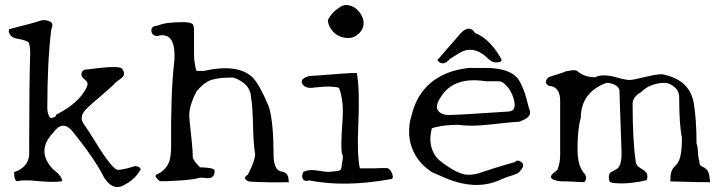

<svg xmlns="http://www.w3.org/2000/svg" viewBox="-20 -726 2880 763"><path d="M479 6Q435 35 401 -10Q400 -12 398.5 -14Q397 -16 395 -18Q355 -98 263 -210Q226 -248 191 -198Q122 -126 191 -53Q192 -52 194 -50.5Q196 -49 199 -47Q226 -25 227 -6Q197 0 124 -7Q75 -12 48 -6Q36 -8 36 -42Q91 -60 96 -110V-163Q96 -276 97 -364Q98 -452 100 -514Q100 -551 92 -559Q81 -567 40 -574Q26 -579 20 -588Q14 -597 15 -604L16 -610Q112 -634 148 -646Q188 -646 188 -626Q188 -617 184 -610Q176 -548 172 -468.5Q168 -389 168 -294Q169 -271 180 -257Q202 -258 204 -271Q293 -315 324 -378Q333 -397 321 -406Q317 -410 315 -411.5Q313 -413 312 -414Q298 -428 307 -442Q313 -450 324 -450Q327 -450 336 -451Q345 -452 359 -454Q465 -467 467 -450Q482 -428 459 -413Q435 -396 432 -390Q413 -372 379 -343Q342 -312 324 -294Q298 -268 307 -244Q310 -239 312 -234Q323 -221 378 -132Q386 -120 393 -109.5Q400 -99 407 -90Q432 -57 444 -52Q458 -48 510 -64L511 -65H513L515 -66Q537 -65 539 -53Q517 -14 479 6Z M1128 -2Q1088 -1 1051 -1.5Q1014 -2 979 -4Q962 -4 954 -15Q951 -24 965 -32Q994 -88 994 -114Q987 -146 985 -249Q984 -277 982.5 -298Q981 -319 978 -335Q977 -395 906 -418Q836 -418 807 -403Q794 -396 783 -386Q772 -376 761 -363Q732 -307 732 -267Q732 -259 735 -231Q738 -203 743 -154Q746 -124 746 -102Q746 -90 773 -63L775 -61Q832 -60 833 -48Q833 -20 810 -18Q808 -18 803.5 -18Q799 -18 793 -19Q787 -20 782.5 -20Q778 -20 775 -20Q763 -16 740 -13Q717 -10 691.5 -8.5Q666 -7 645 -6H615Q593 -24 600 -31Q601 -32 603 -33Q605 -34 608 -35Q644 -54 654 -89Q660 -112 660 -143Q659 -246 662 -332Q665 -418 673 -486Q679 -586 625 -586Q615 -586 606 -583Q585 -583 582 -601Q579 -619 598 -623Q601 -624 606 -624Q637 -638 706 -638Q741 -638 747 -628Q751 -621 751 -611Q751 -556 751 -525.5Q751 -495 752 -489Q755 -461 761 -444H789Q927 -475 985 -417Q1013 -387 1047 -305Q1047 -303 1048 -301Q1050 -295 1051 -294Q1067 -231 1067 -114Q1067 -55 1093 -46Q1094 -45 1096 -45Q1098 -45 1101 -44Q1120 -40 1125 -24Q1126 -19 1126.5 -13.5Q1127 -8 1128 -2Z M1398 -586Q1382 -575 1366 -575Q1318 -575 1294 -613Q1283 -630 1283 -647Q1291 -662 1302.5 -674.5Q1314 -687 1330 -697Q1344 -706 1354 -706Q1390 -706 1413 -671Q1425 -653 1425 -635Q1425 -606 1398 -586ZM1532 -14Q1350 19 1209 -9Q1188 -3 1182 -18Q1179 -29 1185 -42Q1204 -55 1252 -47Q1270 -43 1283 -43Q1296 -43 1304 -45Q1331 -45 1335 -54Q1338 -60 1338 -70Q1338 -72 1338.5 -75Q1339 -78 1340 -82Q1346 -107 1338 -117Q1334 -152 1341 -246Q1347 -328 1327 -377Q1299 -386 1238 -379Q1233 -378 1228.5 -378Q1224 -378 1220 -377Q1190 -375 1181 -394Q1172 -413 1206 -423Q1207 -424 1209 -424Q1220 -424 1334 -433Q1370 -436 1398 -436Q1410 -372 1404 -232Q1398 -116 1410 -57H1463Q1479 -58 1492.5 -58Q1506 -58 1517 -58Q1525 -58 1532.5 -47Q1540 -36 1541 -25Q1542 -14 1532 -14Z M1767 -491Q1749 -469 1730 -476Q1722 -481 1718 -487Q1724 -494 1735.5 -507Q1747 -520 1763 -539Q1778 -556 1789.5 -569Q1801 -582 1808 -591Q1839 -625 1861 -604Q1864 -601 1868 -595Q1896 -584 1919.5 -561.5Q1943 -539 1963 -507L1972 -492Q1977 -480 1958 -478Q1938 -476 1924 -489Q1871 -543 1821 -523Q1811 -519 1797.5 -510.5Q1784 -502 1767 -491ZM1976 -15Q1888 28 1784 -6Q1760 -13 1696 -42Q1613 -98 1606 -191Q1604 -233 1616 -269Q1648 -400 1775 -442Q1791 -447 1808 -450.5Q1825 -454 1842 -456H1910Q2002 -456 2037 -415Q2062 -382 2082 -296Q2097 -268 2064 -251Q2055 -247 2043 -242Q2023 -242 1916 -230Q1847 -223 1802 -230Q1736 -230 1696 -216Q1678 -146 1716 -99Q1724 -90 1735 -82Q1794 -37 1832 -32Q1863 -29 1896 -42Q1947 -59 1979.5 -68.5Q2012 -78 2026 -82Q2036 -93 2050 -83Q2069 -71 2048 -48Q2046 -45 2043 -42Q2035 -34 2000 -24Q1987 -20 1976 -15ZM1731 -277Q1745 -269 1762 -269Q1796 -269 1974 -281Q1982 -282 1989 -282Q1996 -282 2002 -283Q2034 -285 2022 -331Q2010 -373 1981 -396Q1971 -403 1963 -403H1910Q1786 -423 1734 -344Q1727 -334 1722 -323Q1707 -293 1731 -277Z M2550 -10Q2483 6 2426 2Q2408 1 2402 -5Q2394 -37 2412 -44Q2432 -54 2437 -59Q2451 -78 2450 -118Q2450 -121 2449 -151Q2448 -181 2446 -238Q2444 -294 2443 -324Q2442 -354 2442 -358Q2445 -385 2406 -395Q2402 -396 2398 -396.5Q2394 -397 2391 -397Q2289 -360 2288 -258Q2275 -213 2275 -132Q2275 -84 2289 -56Q2291 -52 2294 -48Q2297 -44 2299 -40Q2318 -21 2302 -2Q2296 -2 2285.5 -2.5Q2275 -3 2260 -4Q2245 -5 2234.5 -5Q2224 -5 2218 -5Q2184 -6 2172 -17Q2163 -26 2184 -42Q2188 -45 2191 -47.5Q2194 -50 2195 -51Q2206 -78 2206 -109V-328Q2205 -383 2160 -385Q2151 -392 2149 -397Q2149 -408 2156 -415L2160 -419Q2164 -421 2209 -435Q2215 -437 2220.5 -439Q2226 -441 2230 -443Q2232 -443 2235.5 -443.5Q2239 -444 2243 -445Q2268 -450 2275 -443Q2302 -419 2345 -419Q2374 -434 2428 -419Q2467 -408 2482 -408Q2495 -408 2556 -423Q2573 -427 2586.5 -429Q2600 -431 2611 -431Q2721 -410 2737 -316Q2742 -287 2745 -246.5Q2748 -206 2748 -155Q2753 -146 2754 -112Q2755 -104 2756 -98Q2757 -92 2759 -87Q2758 -68 2771 -64Q2789 -56 2795 -42Q2800 -28 2802 -2Q2787 -1 2648 -5H2644Q2643 -47 2659 -62Q2677 -78 2683 -102Q2690 -129 2690 -178Q2685 -201 2682 -241.5Q2679 -282 2679 -340Q2679 -373 2644 -391Q2632 -397 2621 -397Q2563 -395 2529 -361Q2495 -341 2494 -316Q2494 -167 2506 -87Q2506 -68 2528 -56Q2549 -44 2552 -33Q2554 -21 2550 -10Z"/></svg>

Font: New Tegomin
Style: Regular
Weight: 400
Designer: Kyosuke Nagai
Version: Version 1.000